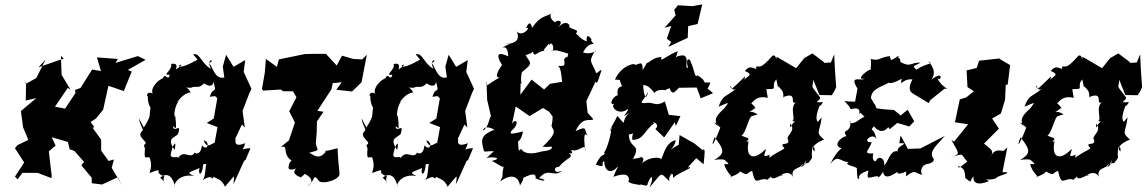

<svg xmlns="http://www.w3.org/2000/svg" viewBox="-20 -810 5213 873"><path d="M281 -195 297 -131 318 -124 362 -74 350 -58 397 -2V23L444 29L515 -4L536 35L488 -47L498 -85L474 -78L440 -125V-175L401 -229L409 -232L392 -255L416 -271L449 -311L473 -420L543 -396L579 -485L561 -492L642 -538L607 -555L505 -524L516 -542L421 -549L439 -487L399 -494L346 -410L321 -401L323 -387L276 -316L230 -325L288 -410L300 -403L260 -470L257 -556L270 -544L155 -504L187 -539L145 -455L96 -428L99 -442L97 -353L145 -364L75 -305L85 -231L109 -174L59 -150L48 -136L90 -71L48 -7L60 5L82 -24H151L214 0L215 -11L202 -122L233 -148L215 -186L291 -164Z M879 -538C896 -551 818 -500 796 -508C785 -514 832 -529 776 -491C769 -472 805 -530 758 -519C766 -491 712 -466 752 -470C743 -436 734 -484 720 -454C679 -436 657 -386 683 -380C643 -406 646 -363 652 -375C649 -340 673 -289 669 -349C653 -267 674 -297 634 -230L612 -272C617 -236 634 -224 628 -216C592 -186 666 -164 634 -151C648 -93 669 -95 640 -142C631 -67 650 -106 661 -92C683 -27 632 -13 686 -33C723 -42 675 -27 727 -8C714 29 748 31 708 -2C745 -32 768 0 775 37C766 40 785 -23 862 -10C826 -27 837 -24 887 -46C879 -13 899 -5 904 -63C937 -65 943 -86 923 -87C910 -49 918 -7 900 10C954 -25 939 18 951 -6C975 7 989 7 1003 39C1060 -28 1042 -12 1042 27L1090 -79L1096 -82L1119 -136C1069 -136 1082 -112 1095 -159C1026 -131 1061 -194 1048 -176L1080 -244L1093 -230L1083 -306L1113 -384L1123 -406V-407L1088 -483L1095 -537L1042 -506L1008 -561L993 -507L1000 -458C955 -446 945 -514 930 -523C966 -539 914 -549 939 -497C894 -522 889 -572 858 -563ZM958 -373 968 -363 952 -271 920 -251 969 -232 956 -161C935 -154 922 -133 906 -171C934 -170 928 -117 898 -149C891 -84 847 -128 865 -116C845 -82 816 -135 788 -89C796 -105 757 -84 756 -106C761 -143 786 -188 774 -128C736 -184 772 -181 790 -201C806 -258 772 -201 766 -236L780 -227C782 -253 775 -310 773 -274C769 -356 827 -376 785 -345C791 -354 816 -387 847 -390C828 -424 807 -410 849 -411C871 -423 881 -403 908 -431C936 -411 951 -422 950 -440C968 -375 950 -423 934 -370Z M1403 10C1414 -27 1427 19 1438 17C1456 24 1517 10 1524 -17L1517 -93L1515 -136C1459 -124 1441 -113 1467 -128C1429 -70 1398 -115 1385 -115C1442 -131 1421 -122 1416 -159L1420 -206L1421 -258L1451 -302L1423 -306L1487 -404L1493 -432L1534 -436L1509 -402L1581 -394L1624 -436L1625 -442L1648 -561L1627 -540L1586 -542L1535 -557L1511 -512L1462 -565H1400L1365 -564L1248 -540L1239 -506L1189 -542L1184 -479L1171 -405L1177 -398L1256 -403L1268 -395H1368L1306 -405L1328 -368L1295 -304L1321 -253L1294 -172L1256 -141C1294 -153 1262 -115 1301 -83C1316 -85 1294 -78 1292 -52C1289 -29 1328 -40 1345 -57C1290 -28 1335 -6 1347 -5C1333 12 1387 -36 1363 -22C1366 -17 1423 3 1379 38Z M1891 -538C1908 -551 1830 -500 1808 -508C1797 -514 1844 -529 1788 -491C1781 -472 1817 -530 1770 -519C1778 -491 1724 -466 1764 -470C1755 -436 1746 -484 1732 -454C1691 -436 1669 -386 1695 -380C1655 -406 1658 -363 1664 -375C1661 -340 1685 -289 1681 -349C1665 -267 1686 -297 1646 -230L1624 -272C1629 -236 1646 -224 1640 -216C1604 -186 1678 -164 1646 -151C1660 -93 1681 -95 1652 -142C1643 -67 1662 -106 1673 -92C1695 -27 1644 -13 1698 -33C1735 -42 1687 -27 1739 -8C1726 29 1760 31 1720 -2C1757 -32 1780 0 1787 37C1778 40 1797 -23 1874 -10C1838 -27 1849 -24 1899 -46C1891 -13 1911 -5 1916 -63C1949 -65 1955 -86 1935 -87C1922 -49 1930 -7 1912 10C1966 -25 1951 18 1963 -6C1987 7 2001 7 2015 39C2072 -28 2054 -12 2054 27L2102 -79L2108 -82L2131 -136C2081 -136 2094 -112 2107 -159C2038 -131 2073 -194 2060 -176L2092 -244L2105 -230L2095 -306L2125 -384L2135 -406V-407L2100 -483L2107 -537L2054 -506L2020 -561L2005 -507L2012 -458C1967 -446 1957 -514 1942 -523C1978 -539 1926 -549 1951 -497C1906 -522 1901 -572 1870 -563ZM1970 -373 1980 -363 1964 -271 1932 -251 1981 -232 1968 -161C1947 -154 1934 -133 1918 -171C1946 -170 1940 -117 1910 -149C1903 -84 1859 -128 1877 -116C1857 -82 1828 -135 1800 -89C1808 -105 1769 -84 1768 -106C1773 -143 1798 -188 1786 -128C1748 -184 1784 -181 1802 -201C1818 -258 1784 -201 1778 -236L1792 -227C1794 -253 1787 -310 1785 -274C1781 -356 1839 -376 1797 -345C1803 -354 1828 -387 1859 -390C1840 -424 1819 -410 1861 -411C1883 -423 1893 -403 1920 -431C1948 -411 1963 -422 1962 -440C1980 -375 1962 -423 1946 -370Z M2652 -297 2646 -350 2688 -439C2695 -426 2697 -436 2715 -490C2705 -493 2711 -487 2691 -477C2671 -532 2652 -525 2686 -579C2702 -583 2664 -558 2631 -572C2667 -638 2696 -588 2666 -628C2681 -620 2642 -676 2648 -622C2605 -636 2604 -671 2590 -650C2635 -684 2556 -669 2569 -700C2574 -672 2566 -739 2515 -682C2563 -735 2477 -711 2515 -704C2481 -714 2474 -749 2495 -753C2462 -731 2438 -742 2399 -683C2399 -683 2392 -730 2372 -682C2401 -693 2350 -630 2324 -674C2337 -661 2353 -607 2278 -613C2330 -614 2312 -622 2263 -593C2268 -594 2289 -606 2291 -554C2231 -581 2241 -550 2263 -514C2263 -517 2217 -452 2253 -458C2199 -431 2186 -403 2192 -443L2195 -356L2216 -266C2210 -310 2205 -241 2187 -226C2167 -197 2173 -253 2228 -220C2159 -194 2169 -168 2180 -125C2180 -114 2214 -130 2240 -118C2245 -145 2233 -129 2192 -91C2214 -100 2273 -91 2215 -78C2230 -76 2279 -32 2272 -62C2256 10 2275 -27 2254 15C2317 -30 2340 4 2345 35C2336 42 2371 -4 2356 0C2381 -12 2421 -31 2415 1C2466 22 2466 6 2431 0C2476 -53 2498 2 2537 -35C2496 -13 2494 -54 2521 -51C2558 -97 2593 -91 2566 -115C2595 -102 2579 -135 2555 -143C2603 -92 2646 -177 2641 -121C2632 -203 2637 -211 2657 -188C2630 -214 2660 -244 2597 -214C2630 -285 2665 -256 2678 -268ZM2518 -303 2493 -284C2491 -226 2484 -244 2489 -236C2489 -220 2527 -216 2447 -143C2492 -139 2494 -150 2487 -134C2461 -112 2414 -138 2402 -80C2430 -98 2430 -123 2430 -118C2416 -114 2366 -103 2349 -134C2333 -110 2339 -144 2335 -175C2305 -189 2341 -128 2358 -212C2294 -197 2297 -201 2307 -217C2344 -246 2327 -278 2308 -247L2325 -326L2388 -282L2449 -319L2477 -302L2496 -275ZM2480 -606C2490 -631 2508 -573 2483 -578C2512 -585 2519 -579 2564 -566C2553 -525 2567 -562 2551 -548C2533 -535 2569 -504 2518 -511C2540 -488 2528 -425 2548 -411L2555 -441L2481 -429L2454 -403L2397 -448L2346 -379L2347 -432C2359 -420 2342 -434 2353 -482C2408 -525 2391 -522 2370 -559C2432 -582 2378 -564 2403 -575C2410 -544 2418 -576 2459 -580C2433 -577 2502 -623 2465 -619Z M2960 -223 3000 -185 3048 -254 3053 -237 3074 -282 3021 -288 3003 -349C2958 -321 2953 -350 2913 -341C2881 -342 2903 -345 2927 -393C2918 -352 2908 -368 2904 -425C2894 -412 2912 -445 2956 -387C2967 -406 3000 -401 3004 -400C3048 -423 3058 -404 3016 -440C3032 -372 3041 -383 3067 -411L3148 -412L3166 -363L3222 -386C3187 -421 3196 -391 3210 -435C3158 -433 3207 -436 3150 -468C3140 -449 3136 -499 3121 -527C3120 -544 3094 -552 3108 -502C3089 -496 3117 -546 3089 -558C3031 -559 3047 -515 3062 -577C3024 -566 2971 -518 2989 -550C2950 -553 2926 -518 2922 -525C2903 -490 2894 -482 2902 -491C2903 -542 2884 -514 2866 -515C2875 -525 2807 -518 2776 -448C2808 -446 2794 -450 2805 -425C2818 -409 2780 -428 2789 -377C2762 -371 2746 -324 2777 -340C2749 -330 2790 -279 2836 -315C2837 -300 2791 -261 2844 -300C2795 -256 2838 -228 2787 -283C2760 -224 2739 -219 2777 -197C2757 -240 2747 -213 2761 -231C2760 -206 2741 -131 2727 -118C2735 -96 2717 -124 2689 -61C2743 -45 2706 -65 2727 -78C2730 -13 2774 -30 2787 -52C2791 -46 2785 -48 2769 -6C2800 -17 2839 -27 2840 8C2823 25 2891 30 2887 31C2897 23 2925 46 2925 24C2944 -25 2955 -5 2933 43C2999 -34 2977 -27 3027 17C3011 5 3043 -48 3040 -1C3068 -20 3028 0 3116 -45C3127 -65 3075 -17 3148 -93C3135 -97 3133 -103 3179 -63C3185 -118 3188 -137 3174 -128L3137 -158L3070 -196L3066 -152C2995 -112 3049 -131 3052 -173C3000 -159 2999 -99 2981 -78C3003 -93 2946 -106 2899 -68C2920 -103 2879 -90 2911 -101C2862 -82 2849 -90 2859 -90C2898 -159 2841 -130 2839 -198C2887 -207 2851 -225 2855 -174C2909 -174 2909 -219 2955 -249C2935 -260 2974 -253 2967 -233ZM3042 -782 3052 -740 3002 -684 3032 -692 3012 -634 3032 -619 3019 -597 3107 -638 3109 -691 3152 -701 3173 -790 3129 -782 3062 -786 3045 -764Z M3782 -414C3778 -463 3775 -513 3773 -563L3758 -526L3729 -524L3722 -531L3674 -567L3637 -546L3600 -500L3511 -552C3508 -520 3513 -565 3493 -557C3436 -493 3437 -511 3418 -507C3424 -478 3395 -527 3367 -487C3419 -466 3360 -462 3364 -439C3366 -472 3386 -476 3308 -406C3292 -446 3299 -390 3326 -406C3274 -364 3269 -381 3247 -325C3301 -347 3295 -348 3274 -318C3245 -291 3219 -268 3246 -234L3229 -250C3227 -266 3281 -192 3260 -242C3224 -147 3209 -132 3229 -186C3278 -125 3274 -111 3227 -82C3267 -93 3309 -72 3264 -91C3310 -55 3289 -65 3273 -64C3283 -20 3324 -1 3297 -5C3323 -10 3360 -33 3338 -34C3391 -5 3367 -23 3400 -33C3417 46 3423 -7 3476 7C3431 9 3499 13 3487 -31C3471 37 3541 -28 3538 -11C3516 -9 3568 -43 3585 -6C3574 -57 3628 -34 3646 -84C3636 -30 3593 -61 3655 -69C3689 -109 3660 -82 3677 -150C3648 -131 3692 -160 3683 -121C3658 -145 3711 -170 3727 -175C3685 -212 3708 -204 3716 -277L3700 -257C3705 -256 3676 -252 3707 -331C3694 -353 3701 -304 3722 -346C3662 -340 3723 -355 3706 -371C3664 -429 3674 -401 3678 -447L3706 -378L3762 -377L3775 -398ZM3517 -414C3511 -428 3542 -395 3539 -391C3544 -384 3540 -354 3545 -370C3611 -395 3567 -328 3599 -346C3569 -317 3599 -272 3583 -260L3614 -252C3579 -279 3571 -196 3573 -248C3603 -213 3550 -193 3563 -175C3575 -142 3515 -170 3547 -136C3529 -121 3515 -122 3466 -84C3486 -75 3473 -100 3481 -107C3438 -88 3462 -113 3462 -133C3409 -78 3366 -88 3385 -174C3372 -140 3393 -181 3364 -163C3410 -184 3360 -184 3352 -195C3370 -200 3385 -281 3399 -282L3425 -290C3381 -318 3368 -283 3414 -319C3429 -298 3388 -369 3384 -326C3395 -331 3411 -381 3471 -365C3459 -429 3469 -397 3470 -405C3523 -403 3481 -417 3510 -449Z M4026 -223 4060 -251 4114 -235 4137 -258 4107 -311 4075 -285 4045 -310C4027 -310 3968 -316 3965 -318C3956 -345 3963 -321 3940 -364C3943 -403 3975 -411 4016 -431C3974 -430 4024 -412 4029 -458C4001 -438 4015 -415 4080 -452C4072 -408 4080 -454 4129 -449C4087 -374 4165 -381 4132 -384L4203 -341L4209 -354L4275 -407C4308 -400 4249 -418 4240 -464C4251 -419 4283 -501 4214 -447C4243 -482 4212 -522 4199 -532C4230 -515 4199 -528 4146 -493C4133 -509 4124 -505 4166 -525C4119 -528 4124 -501 4074 -528C4075 -560 4033 -552 4072 -555C4034 -546 4033 -521 4026 -555C3973 -548 3981 -531 3939 -542C3943 -518 3937 -502 3940 -493C3933 -499 3864 -446 3911 -452C3895 -440 3839 -471 3879 -407L3868 -348C3793 -347 3820 -365 3849 -313C3849 -313 3898 -332 3886 -288C3897 -309 3888 -289 3939 -259C3929 -289 3920 -289 3873 -256C3844 -242 3840 -255 3846 -261C3853 -200 3803 -227 3829 -191C3800 -188 3755 -135 3824 -135C3826 -154 3788 -134 3755 -64C3792 -111 3796 -75 3839 -73C3815 -61 3862 -55 3876 -46C3876 -8 3880 15 3887 -1C3878 -22 3935 -36 3929 -35C3916 19 3934 -10 3984 -10C3960 -15 3971 16 3995 -29C3999 -7 4012 6 4064 -31C4056 -26 4057 -11 4100 -30V-8C4147 -47 4141 -16 4180 -15C4167 -5 4154 -63 4206 -66C4238 -79 4223 -89 4218 -100C4212 -130 4239 -149 4276 -192L4165 -135L4108 -133L4075 -194L4069 -159C4125 -160 4053 -147 4062 -122C4024 -131 4016 -60 3998 -59C4010 -75 3981 -113 3962 -78C3959 -72 3942 -83 3951 -112C3896 -110 3936 -129 3943 -164C3894 -159 3947 -212 3965 -178C3951 -242 3932 -204 3953 -236C3998 -183 4024 -247 4020 -229Z M4462 5C4516 13 4527 -22 4505 4C4507 -10 4575 -21 4557 -27H4538L4560 -139L4510 -96L4550 -122C4490 -136 4499 -109 4469 -83C4506 -120 4495 -125 4454 -157L4522 -225C4512 -240 4501 -256 4491 -271L4531 -294L4550 -357L4553 -424L4562 -426L4573 -514L4520 -545H4532L4432 -534L4421 -501L4375 -490L4379 -414L4408 -395L4373 -367L4344 -358L4322 -254L4382 -245L4318 -166L4306 -174C4336 -115 4354 -110 4303 -96C4369 -113 4345 -112 4378 -75C4320 -30 4350 -53 4327 -61C4353 -44 4367 -53 4369 -1C4405 30 4386 9 4407 -8C4402 10 4413 41 4477 13Z M5173 -414C5169 -463 5166 -513 5164 -563L5149 -526L5120 -524L5113 -531L5065 -567L5028 -546L4991 -500L4902 -552C4899 -520 4904 -565 4884 -557C4827 -493 4828 -511 4809 -507C4815 -478 4786 -527 4758 -487C4810 -466 4751 -462 4755 -439C4757 -472 4777 -476 4699 -406C4683 -446 4690 -390 4717 -406C4665 -364 4660 -381 4638 -325C4692 -347 4686 -348 4665 -318C4636 -291 4610 -268 4637 -234L4620 -250C4618 -266 4672 -192 4651 -242C4615 -147 4600 -132 4620 -186C4669 -125 4665 -111 4618 -82C4658 -93 4700 -72 4655 -91C4701 -55 4680 -65 4664 -64C4674 -20 4715 -1 4688 -5C4714 -10 4751 -33 4729 -34C4782 -5 4758 -23 4791 -33C4808 46 4814 -7 4867 7C4822 9 4890 13 4878 -31C4862 37 4932 -28 4929 -11C4907 -9 4959 -43 4976 -6C4965 -57 5019 -34 5037 -84C5027 -30 4984 -61 5046 -69C5080 -109 5051 -82 5068 -150C5039 -131 5083 -160 5074 -121C5049 -145 5102 -170 5118 -175C5076 -212 5099 -204 5107 -277L5091 -257C5096 -256 5067 -252 5098 -331C5085 -353 5092 -304 5113 -346C5053 -340 5114 -355 5097 -371C5055 -429 5065 -401 5069 -447L5097 -378L5153 -377L5166 -398ZM4908 -414C4902 -428 4933 -395 4930 -391C4935 -384 4931 -354 4936 -370C5002 -395 4958 -328 4990 -346C4960 -317 4990 -272 4974 -260L5005 -252C4970 -279 4962 -196 4964 -248C4994 -213 4941 -193 4954 -175C4966 -142 4906 -170 4938 -136C4920 -121 4906 -122 4857 -84C4877 -75 4864 -100 4872 -107C4829 -88 4853 -113 4853 -133C4800 -78 4757 -88 4776 -174C4763 -140 4784 -181 4755 -163C4801 -184 4751 -184 4743 -195C4761 -200 4776 -281 4790 -282L4816 -290C4772 -318 4759 -283 4805 -319C4820 -298 4779 -369 4775 -326C4786 -331 4802 -381 4862 -365C4850 -429 4860 -397 4861 -405C4914 -403 4872 -417 4901 -449Z"/></svg>

Font: Asimov Aggro
Style: CondIt
Weight: 500
Designer: Google
Version: Version 2.000980; 2014